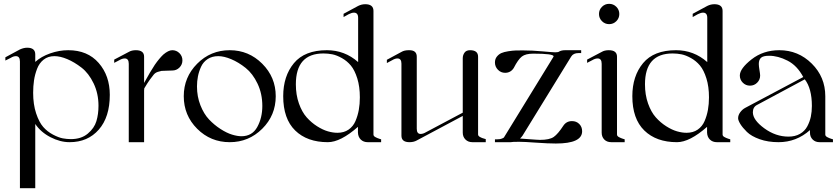

<svg xmlns="http://www.w3.org/2000/svg" viewBox="-20 -742 4386 1002"><path d="M153 -258Q153 -197 168.5 -150.5Q184 -104 205.5 -79.5Q227 -55 256.5 -39.5Q286 -24 307.5 -20Q329 -16 350 -16Q404 -16 438 -44.5Q472 -73 483 -109.5Q494 -146 494 -190Q494 -254 468.5 -307Q443 -360 405.5 -389Q368 -418 331 -433.5Q294 -449 264 -449Q231 -449 208 -431Q185 -413 173.5 -383Q162 -353 157.5 -322.5Q153 -292 153 -258ZM336 -480Q437 -480 495 -413.5Q553 -347 553 -247Q553 -131 495.5 -65.5Q438 0 343 0Q294 0 243.5 -26Q193 -52 164 -95V240H84V-421Q84 -449 63 -449Q50 -449 36 -440L8 -426V-443L84 -484Q104 -493 122 -493Q164 -493 164 -458V-419Q195 -447 242 -463.5Q289 -480 336 -480Z M689 -480Q732 -480 732 -446V-309Q764 -368 788 -404Q811 -437 832 -457Q859 -480 879 -480Q901 -480 916.5 -464.5Q932 -449 932 -427Q932 -405 916.5 -389.5Q901 -374 879 -374Q868 -373 848.5 -373Q829 -373 823 -372Q817 -371 804 -367Q791 -363 782.5 -353Q774 -343 761.5 -325.5Q749 -308 733 -281Q732 -278 732 -270V0H652V-409Q652 -437 631 -437Q618 -437 603 -428L576 -414V-431L652 -471Q667 -480 689 -480Z M1179 -480Q1278 -480 1348.5 -409.5Q1419 -339 1419 -240Q1419 -140 1348.5 -70Q1278 0 1179 0Q1079 0 1009 -70Q939 -140 939 -240Q939 -339 1009 -409.5Q1079 -480 1179 -480ZM1008 -291Q1008 -238 1026 -192.5Q1044 -147 1071 -118.5Q1098 -90 1130.5 -69Q1163 -48 1191 -39.5Q1219 -31 1240 -31Q1296 -31 1322.5 -79Q1349 -127 1349 -189Q1349 -253 1324 -305.5Q1299 -358 1262 -387.5Q1225 -417 1187 -433Q1149 -449 1119 -449Q1087 -449 1064 -434Q1041 -419 1029.5 -394Q1018 -369 1013 -343.5Q1008 -318 1008 -291Z M1524 -302Q1524 -247 1540 -202Q1556 -157 1580.5 -129.5Q1605 -102 1635 -83Q1665 -64 1691.5 -56.5Q1718 -49 1741 -49Q1775 -49 1799 -65.5Q1823 -82 1835 -110Q1847 -138 1852.5 -168.5Q1858 -199 1858 -234Q1858 -290 1844.5 -333Q1831 -376 1811 -400Q1791 -424 1764 -439Q1737 -454 1714.5 -458.5Q1692 -463 1668 -463Q1524 -463 1524 -302ZM1848 -80Q1757 0 1691 0Q1583 0 1520.5 -61Q1458 -122 1458 -240Q1458 -345 1514 -412.5Q1570 -480 1686 -480Q1779 -480 1849 -418V-649Q1849 -676 1827 -676Q1816 -676 1800 -668L1773 -653V-670L1849 -711Q1867 -720 1886 -720Q1929 -720 1929 -685V-40Q1929 -36 1931.5 -32.5Q1934 -29 1940 -26Q1946 -23 1949.5 -21.5Q1953 -20 1960.5 -17.5Q1968 -15 1969 -15V0H1899Q1877 0 1863 -13.5Q1849 -27 1848 -50Z M2113 -480Q2113 -480 2116 -480Q2155 -480 2155 -446V-70Q2155 -43 2175 -43Q2188 -43 2203 -52L2395 -154V-438Q2395 -454 2404 -467Q2413 -480 2433 -480Q2475 -480 2475 -446V-40Q2475 -36 2478 -32.5Q2481 -29 2486 -26.5Q2491 -24 2495.5 -22Q2500 -20 2506.5 -18.5Q2513 -17 2515 -16V0H2445Q2423 0 2409 -14Q2395 -28 2395 -50V-137L2155 -9Q2139 0 2117 0Q2075 0 2075 -34V-410Q2075 -437 2054 -437Q2042 -437 2027 -428L1999 -413V-430L2075 -471Q2090 -480 2113 -480Z M2930 -480H3013V-465H2999Q2972 -465 2961 -447L2707 -34Q2703 -28 2694 -19Q2719 -17 2742.5 -15.5Q2766 -14 2777.5 -13Q2789 -12 2798 -12Q2848 -12 2870 -27.5Q2892 -43 2920 -86Q2936 -110 2965 -110Q2988 -110 3003 -95Q3018 -80 3018 -57Q3018 7 2881 7Q2840 7 2778 2.5Q2716 -2 2689 -2Q2653 -2 2645 0H2563V-15H2576Q2591 -15 2600 -19Q2609 -23 2609.5 -24Q2610 -25 2615 -33L2868 -445Q2869 -446 2869 -448Q2869 -462 2763 -462Q2723 -462 2703.5 -447Q2684 -432 2661 -387Q2645 -362 2616 -362Q2594 -362 2578.5 -378Q2563 -394 2563 -416Q2563 -434 2573 -446.5Q2583 -459 2596.5 -465Q2610 -471 2632.5 -474.5Q2655 -478 2670 -478.5Q2685 -479 2708 -479Q2756 -479 2811 -474Q2866 -469 2877 -469Q2894 -469 2898 -473Q2910 -480 2930 -480Z M3157 -480Q3200 -480 3200 -446V-40Q3200 -36 3202.5 -32.5Q3205 -29 3211 -26Q3217 -23 3220.5 -21.5Q3224 -20 3231.5 -17.5Q3239 -15 3240 -15V0H3170Q3147 0 3133.5 -14Q3120 -28 3120 -50V-409Q3120 -437 3099 -437Q3086 -437 3071 -428L3044 -414V-431L3120 -471Q3135 -480 3157 -480ZM3121.5 -706.5Q3137 -722 3159 -722Q3181 -722 3196.5 -706.5Q3212 -691 3212 -669Q3212 -647 3196.5 -631.5Q3181 -616 3159 -616Q3137 -616 3121.5 -631.5Q3106 -647 3106 -669Q3106 -691 3121.5 -706.5Z M3346 -302Q3346 -247 3362 -202Q3378 -157 3402.5 -129.5Q3427 -102 3457 -83Q3487 -64 3513.5 -56.5Q3540 -49 3563 -49Q3597 -49 3621 -65.5Q3645 -82 3657 -110Q3669 -138 3674.5 -168.5Q3680 -199 3680 -234Q3680 -290 3666.5 -333Q3653 -376 3633 -400Q3613 -424 3586 -439Q3559 -454 3536.5 -458.5Q3514 -463 3490 -463Q3346 -463 3346 -302ZM3670 -80Q3579 0 3513 0Q3405 0 3342.5 -61Q3280 -122 3280 -240Q3280 -345 3336 -412.5Q3392 -480 3508 -480Q3601 -480 3671 -418V-649Q3671 -676 3649 -676Q3638 -676 3622 -668L3595 -653V-670L3671 -711Q3689 -720 3708 -720Q3751 -720 3751 -685V-40Q3751 -36 3753.5 -32.5Q3756 -29 3762 -26Q3768 -23 3771.5 -21.5Q3775 -20 3782.5 -17.5Q3790 -15 3791 -15V0H3721Q3699 0 3685 -13.5Q3671 -27 3670 -50Z M4047 -480Q4146 -480 4216.5 -410Q4287 -340 4287 -240V-40Q4287 -36 4289.5 -32.5Q4292 -29 4298 -26Q4304 -23 4307.5 -21.5Q4311 -20 4318.5 -17.5Q4326 -15 4327 -15V0H4257Q4235 0 4221 -14Q4207 -28 4207 -50V-63Q4136 0 4043 0Q3988 0 3944.5 -15.5Q3901 -31 3878 -53.5Q3855 -76 3843.5 -95Q3832 -114 3832 -125Q3832 -141 3843 -156Q3854 -171 3869 -179L4172 -340Q4140 -400 4090 -425.5Q4040 -451 3994 -451Q3963 -451 3951.5 -440.5Q3940 -430 3940 -408Q3940 -397 3943.5 -376Q3947 -355 3947 -348Q3947 -326 3931.5 -310.5Q3916 -295 3894 -295Q3872 -295 3856.5 -310.5Q3841 -326 3841 -348Q3841 -384 3902 -432Q3963 -480 4047 -480ZM4180 -328 3932 -195Q3909 -184 3909 -156Q3909 -116 3968.5 -72.5Q4028 -29 4095 -29Q4130 -29 4155 -43.5Q4180 -58 4193 -82.5Q4206 -107 4211.5 -133Q4217 -159 4217 -189Q4217 -280 4180 -328Z"/></svg>

Font: kawoszeh
Style: Medium
Weight: 500
Version: Version 000.030